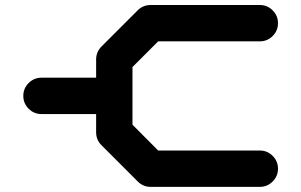

<svg xmlns="http://www.w3.org/2000/svg" viewBox="-20 -728 1174 748"><path d="M992.2 -141.6Q1021.5 -141.6 1042.2 -120.8Q1063 -100.1 1063 -70.8Q1063 -41.5 1042.2 -20.8Q1021.5 0 992.2 0H566.9Q537.6 0 516.6 -21L375 -162.6Q354.5 -183.1 354.5 -212.4V-283.7H141.6Q112.3 -283.7 91.6 -304.4Q70.8 -325.2 70.8 -354.5Q70.8 -383.8 91.6 -404.5Q112.3 -425.3 141.6 -425.3H354.5V-496.1Q354.5 -525.4 375 -546.4L516.6 -688Q537.6 -708.5 566.9 -708.5H992.2Q1021.5 -708.5 1042.2 -687.7Q1063 -667 1063 -637.7Q1063 -608.4 1042.2 -587.6Q1021.5 -566.9 992.2 -566.9H596.2L496.1 -466.8V-242.2L596.2 -141.6Z"/></svg>

Font: Robtronika
Style: Regular
Weight: 400
Designer: GGBot
Version: 1.00